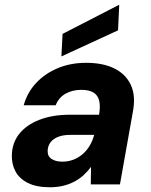

<svg xmlns="http://www.w3.org/2000/svg" viewBox="-20 -778 636 810"><path d="M191 12Q134 12 98 -6Q62 -24 45.5 -54.5Q29 -85 30 -123Q31 -175 61 -213Q91 -251 146 -272.5Q201 -294 275 -294H398Q404 -330 398.5 -353Q393 -376 374.5 -387.5Q356 -399 323 -399Q286 -399 257 -383Q228 -367 215 -334H80Q95 -388 132.5 -428Q170 -468 224 -490.5Q278 -513 343 -513Q415 -513 463 -489Q511 -465 532 -419.5Q553 -374 541 -309L486 0H363L364 -74Q350 -55 332.5 -39Q315 -23 293 -11.5Q271 0 245.5 6Q220 12 191 12ZM243 -96Q268 -96 290 -104.5Q312 -113 329.5 -128.5Q347 -144 359 -164.5Q371 -185 377 -208V-209H276Q247 -209 226 -201Q205 -193 193.5 -178Q182 -163 181 -143Q180 -119 197.5 -107.5Q215 -96 243 -96ZM239 -540 244 -635 483 -758 478 -650Z"/></svg>

Font: DM Sans 18pt ExtraBold
Style: Italic
Weight: 800
Italic angle: -10°
Designer: Colophon Foundry, Jonny Pinhorn
Foundry: Colophon Foundry
Version: Version 4.004;gftools[0.9.30]